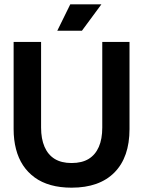

<svg xmlns="http://www.w3.org/2000/svg" viewBox="-20 -854 662 888"><path d="M311 14Q258 14 215 2Q172 -10 140 -33.5Q108 -57 86.5 -89.5Q65 -122 54 -164.5Q43 -207 43 -257V-660H170V-264Q170 -212 186 -175Q202 -138 233 -119Q264 -100 311 -100Q359 -100 390 -119Q421 -138 437 -174.5Q453 -211 453 -264V-660H579V-257Q579 -127 509.5 -56.5Q440 14 311 14ZM359 -712H245L305 -834H449Z"/></svg>

Font: Bricolage Grotesque 96pt ExtraBold 96pt SemiBold
Style: Regular
Weight: 600
Version: Version 1.001;gftools[0.9.33.dev8+g029e19f]